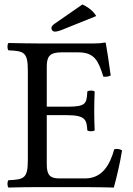

<svg xmlns="http://www.w3.org/2000/svg" viewBox="-20 -840 597 862"><path d="M350 -820 226 -734C213 -725 211 -720 211 -713C211 -705 217 -698 226 -698C235 -698 247 -701 268 -710L412 -768C399.3 -789.3 378.6 -806.7 350 -820ZM281 -361H190V-541C190 -585 202 -605 256 -605H331C406 -605 422 -565 444 -496C456.4 -494.2 467.2 -496.3 477 -501C472 -542 457 -638 455 -646C455 -648 454 -649 451 -649C434 -646 426 -645 402 -645H147C116.5 -645 58 -646 18 -647C12 -641 12 -620 18 -614C88 -611 105 -606 105 -523V-122C105 -39 88 -34 18 -31C12 -25 12 -4 18 2C55 1 115 0 148 0H363C411 0 491 2 491 2C505 -48 520 -114 528 -165C517.6 -171 506.1 -173.2 493 -170C473 -98 438 -39 362 -39H246C204 -39 190 -55 190 -102V-323H281C366 -323 369 -300 372 -255C378 -249 399 -249 405 -255C404 -281 403 -308.7 403 -343C403 -371 404 -405 405 -429C399 -435 378 -435 372 -429C369 -374 366 -361 281 -361Z"/></svg>

Font: Libertinus Serif
Style: Regular
Weight: 400
Designer: Philipp H. Poll
Foundry: Khaled Hosny
Version: Version 6.2